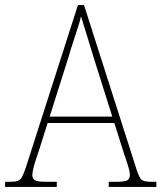

<svg xmlns="http://www.w3.org/2000/svg" viewBox="-23 -734 634 754"><path d="M-3 0V-20H16Q37 -20 47.5 -24Q58 -28 64.5 -41Q71 -54 80 -81L283 -714H307L515 -63Q525 -34 534.5 -27Q544 -20 575 -20H591V0H404V-20H433Q469 -20 478 -26.5Q487 -33 487 -48Q487 -57 482.5 -73.5Q478 -90 472 -107Q466 -124 463 -134L426 -251H164L129 -140Q125 -129 119 -111Q113 -93 108.5 -75Q104 -57 104 -47Q104 -33 113.5 -26.5Q123 -20 158 -20H200V0ZM172 -276H418L347 -501Q333 -547 318.5 -594Q304 -641 295 -670Q292 -654 283 -626.5Q274 -599 264 -568.5Q254 -538 247 -513Z"/></svg>

Font: Noto Serif Lao SemiCondensed Thin
Style: Regular
Weight: 100
Width: 4
Designer: Monotype Design Team
Foundry: Monotype Imaging Inc.
Version: Version 2.003; ttfautohint (v1.8.4.7-5d5b)